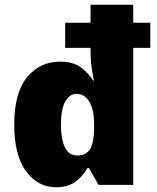

<svg xmlns="http://www.w3.org/2000/svg" viewBox="-20 -780 663 810"><path d="M216 10Q140 10 90 -57.5Q40 -125 40 -254Q40 -388 94 -454Q148 -520 234 -520Q286 -520 319 -497Q352 -474 373 -440H376Q371 -465 366.5 -495.5Q362 -526 362 -562V-578H255V-684H362V-760H542V-684H614V-578H542V0H396L355 -71H349Q330 -37 298.5 -13.5Q267 10 216 10ZM307 -124Q345 -124 361 -153Q377 -182 377 -240V-253Q377 -317 357 -350.5Q337 -384 303 -384Q274 -384 255.5 -352Q237 -320 237 -252Q237 -194 253.5 -159Q270 -124 307 -124Z"/></svg>

Font: Noto Sans Disp ExtBd
Style: Regular
Weight: 800
Designer: Monotype Design Team
Foundry: Monotype Imaging Inc.
Version: Version 2.000;GOOG;noto-source:20170915:90ef993387c0; ttfaut